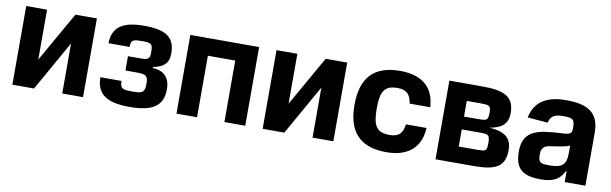

<svg xmlns="http://www.w3.org/2000/svg" viewBox="-41 -927 4173 1311"><g transform="rotate(10 2045.5 -271.5)"><path d="M60.4 0V-545.5H204.9V-199.6L401.3 -545.5H550.4V0H406.2V-346.9L210.6 0Z M643.5 -154.5H790.1Q790.1 -134.2 793.9 -122.7Q797.6 -111.2 807.2 -105.3Q816.8 -99.4 832.9 -97.8Q849.1 -96.2 873.9 -96.2Q899.1 -96.2 915.8 -98Q932.5 -99.8 942.6 -106.7Q952.8 -113.6 957 -127Q961.3 -140.3 961.3 -163Q961.3 -184.3 958.1 -197.4Q954.9 -210.6 946.2 -217.7Q937.5 -224.8 922.2 -227.1Q907 -229.4 882.5 -229.4H804V-328.5H882.5Q906.6 -328.5 921.2 -330.3Q935.7 -332 943.4 -338.1Q951 -344.1 953.3 -355.3Q955.6 -366.5 955.6 -385.7Q955.6 -405.9 952.9 -418.1Q950.3 -430.4 942.6 -436.8Q935 -443.2 920.6 -445.1Q906.2 -447.1 882.8 -447.1Q859.4 -447.1 844.1 -445.7Q828.8 -444.2 820 -438.6Q811.1 -432.9 807.5 -422.2Q804 -411.6 804 -392.8H658Q658 -436.1 672.4 -466.4Q686.8 -496.8 714.5 -516Q742.2 -535.2 782.8 -543.9Q823.5 -552.6 876.1 -552.6Q932.9 -552.6 973.7 -544.4Q1014.6 -536.2 1040.8 -517.9Q1067.1 -499.6 1079.5 -470.3Q1092 -441.1 1092 -398.8Q1092 -370.4 1084.7 -351.4Q1077.4 -332.4 1063.6 -319.6Q1049.7 -306.8 1029.7 -298.8Q1009.6 -290.8 984 -284.8V-279.1Q1009.2 -277.7 1031.2 -270.6Q1053.3 -263.5 1069.6 -248.8Q1085.9 -234 1095.5 -210.2Q1105.1 -186.4 1105.1 -151.3Q1105.1 -106.5 1090.6 -75.6Q1076 -44.7 1046.9 -25.6Q1017.8 -6.4 974.8 2.1Q931.8 10.7 874.6 10.7Q818.9 10.7 775.7 2.3Q732.6 -6 703.3 -25.4Q674 -44.7 658.7 -76.3Q643.5 -108 643.5 -154.5Z M1198.2 0V-545.5H1675.1V0H1530.5V-426.5H1340.9V0Z M1795.8 0V-545.5H1940.3V-199.6L2136.7 -545.5H2285.9V0H2141.7V-346.9L1946 0Z M2384.9 -270.6Q2384.9 -339.8 2400.7 -392.6Q2416.5 -445.3 2449.4 -480.8Q2482.2 -516.3 2532.8 -534.4Q2583.5 -552.6 2652.7 -552.6Q2714.1 -552.6 2759.1 -537.6Q2804 -522.7 2833.8 -495.4Q2863.6 -468 2879.1 -429.5Q2894.5 -391 2897 -343.8H2754.3Q2751.1 -364 2745 -380.9Q2739 -397.7 2727.8 -409.6Q2716.6 -421.5 2699 -428.1Q2681.5 -434.7 2655.2 -434.7Q2622.2 -434.7 2599.8 -426.3Q2577.4 -418 2563.7 -399Q2550.1 -380 2544.4 -349.1Q2538.7 -318.2 2538.7 -272.7Q2538.7 -226.9 2544.4 -195.7Q2550.1 -164.4 2563.7 -145.1Q2577.4 -125.7 2599.8 -117.4Q2622.2 -109 2655.2 -109Q2681.5 -109 2698.9 -115.1Q2716.3 -121.1 2727.5 -132.6Q2738.6 -144.2 2744.9 -161.2Q2751.1 -178.3 2754.3 -199.9H2897Q2894.5 -153.1 2878.9 -114.2Q2863.3 -75.3 2833.6 -47.6Q2804 -19.9 2759.2 -4.6Q2714.5 10.7 2653.4 10.7Q2583.8 10.7 2533.2 -7.5Q2482.6 -25.6 2449.6 -61.1Q2416.5 -96.6 2400.7 -149.1Q2384.9 -201.7 2384.9 -270.6Z M2994.3 -545.5H3226.9Q3284.1 -545.5 3325.3 -538.2Q3366.5 -530.9 3393.1 -513.8Q3419.7 -496.8 3432.4 -468.6Q3445 -440.3 3445 -398.1Q3445 -369.3 3436.4 -348.7Q3427.9 -328.1 3411.9 -313.7Q3396 -299.4 3372.9 -290.5Q3349.8 -281.6 3320.3 -276.6Q3357.2 -274.1 3386 -266.3Q3414.8 -258.5 3434.5 -243.6Q3454.2 -228.7 3464.7 -205.6Q3475.1 -182.5 3475.1 -148.8Q3475.1 -107.2 3463.6 -78.8Q3452.1 -50.4 3426.7 -32.8Q3401.3 -15.3 3361 -7.6Q3320.7 0 3262.8 0H2994.3ZM3135.3 -232.2V-113.3H3262.8Q3285.2 -113.3 3298.5 -114.7Q3311.8 -116.1 3318.9 -121.6Q3326 -127.1 3328.1 -138.5Q3330.3 -149.9 3330.3 -169.7Q3330.3 -191.1 3328.1 -203.5Q3326 -215.9 3318.9 -222.3Q3311.8 -228.7 3298.5 -230.5Q3285.2 -232.2 3262.8 -232.2ZM3135.3 -429.7V-321H3230.1Q3253.6 -321 3267.9 -322.3Q3282.3 -323.5 3290 -329Q3297.6 -334.5 3300.1 -345.5Q3302.6 -356.5 3302.6 -376.1Q3302.6 -395.2 3300.1 -406.1Q3297.6 -416.9 3289.6 -422.1Q3281.6 -427.2 3266.7 -428.4Q3251.8 -429.7 3226.9 -429.7Z M3545.1 -152.3Q3545.1 -187.1 3552.7 -212.5Q3560.4 -237.9 3574.2 -255.7Q3588.1 -273.4 3607.1 -284.8Q3626.1 -296.2 3648.8 -303.3Q3671.5 -310.4 3697.3 -314.1Q3723 -317.8 3750 -320.3Q3785.5 -323.9 3810.5 -324.4Q3835.6 -324.9 3851.6 -328.3Q3867.5 -331.7 3874.8 -340.6Q3882.1 -349.4 3882.1 -369.3V-371.4Q3882.1 -394.9 3879.3 -408.9Q3876.4 -422.9 3867.7 -430.2Q3859 -437.5 3843 -439.8Q3827.1 -442.1 3801.1 -442.1Q3774.1 -442.1 3757.1 -437.3Q3740.1 -432.5 3729.6 -424.2Q3719.1 -415.8 3713.6 -404.3Q3708.1 -392.8 3704.2 -379.3L3564.3 -390.6Q3572.1 -427.9 3589.3 -457.9Q3606.5 -487.9 3635.3 -508.9Q3664.1 -529.8 3705.1 -541.2Q3746.1 -552.6 3801.8 -552.6Q3836.6 -552.6 3867.4 -549.2Q3898.1 -545.8 3923.8 -537.6Q3949.6 -529.5 3969.8 -515.6Q3990.1 -501.8 4004.3 -481.4Q4018.5 -460.9 4025.9 -432.9Q4033.4 -404.8 4033.4 -367.9V0H3889.9V-75.6H3885.7Q3875.7 -56.5 3863.3 -40.7Q3850.9 -24.9 3832.7 -13.5Q3814.6 -2.1 3788.9 4.1Q3763.1 10.3 3726.2 10.3Q3680.4 10.3 3646.5 2.5Q3612.6 -5.3 3590 -24Q3567.5 -42.6 3556.3 -73.9Q3545.1 -105.1 3545.1 -152.3ZM3769.5 -94.1Q3801.1 -94.1 3822.8 -99.3Q3844.5 -104.4 3858 -116.3Q3871.4 -128.2 3877.3 -147.5Q3883.2 -166.9 3883.2 -195V-252.8Q3876.4 -248.2 3863.8 -244.5Q3851.2 -240.8 3836.3 -237.7Q3821.4 -234.7 3805.9 -232.4Q3790.5 -230.1 3778.1 -228.3Q3758.2 -225.5 3741.8 -222.5Q3725.5 -219.5 3714 -212.5Q3702.4 -205.6 3696 -192.8Q3689.6 -180 3689.6 -157.3Q3689.6 -134.9 3693 -122.3Q3696.4 -109.7 3705.4 -103.5Q3714.5 -97.3 3729.9 -95.7Q3745.4 -94.1 3769.5 -94.1Z"/></g></svg>

Font: Cannonade
Style: Bold
Weight: 700
Designer: Rasmus Andersson
Foundry: rsms
Version: Version 3.012;git-f93a4a705